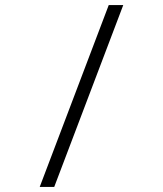

<svg xmlns="http://www.w3.org/2000/svg" viewBox="-20 -734 640 754"><path d="M136 0 407 -714H464L193 0Z"/></svg>

Font: Noto Sans Mono Light
Style: Regular
Weight: 300
Designer: Monotype Design Team
Foundry: Monotype Imaging Inc.
Version: Version 2.014; ttfautohint (v1.8.4.7-5d5b)